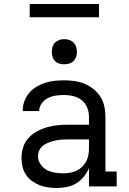

<svg xmlns="http://www.w3.org/2000/svg" viewBox="-20 -928 640 956"><path d="M263 8Q241 8 219 5Q197 2 177 -6Q157 -14 139 -27Q121 -40 109 -58.5Q97 -77 92 -98.5Q87 -120 87 -142Q87 -169 95.5 -195Q104 -221 122 -241Q140 -261 164 -274Q188 -287 214 -294.5Q240 -302 267 -304.5Q294 -307 320 -307H423V-347Q423 -370 414 -392.5Q405 -415 386.5 -429.5Q368 -444 345 -449.5Q322 -455 299 -455Q278 -455 257.5 -452Q237 -449 219 -440Q201 -431 188 -413.5Q175 -396 175 -376V-375H93V-377Q93 -401 101.5 -424Q110 -447 125 -465Q140 -483 161 -495.5Q182 -508 204.5 -515.5Q227 -523 251 -525.5Q275 -528 299 -528Q325 -528 351 -524.5Q377 -521 401 -511Q425 -501 445.5 -484.5Q466 -468 480 -446Q494 -424 499.5 -398.5Q505 -373 505 -347V-74H561V0H423V-91Q413 -68 397 -48Q381 -28 359.5 -15Q338 -2 313 3Q288 8 263 8ZM295 -65Q312 -65 329 -68Q346 -71 361 -78Q376 -85 388.5 -97Q401 -109 409 -124Q417 -139 420 -155.5Q423 -172 423 -189V-234H321Q304 -234 288 -233Q272 -232 256.5 -228.5Q241 -225 225.5 -219.5Q210 -214 197 -205Q184 -196 176.5 -181Q169 -166 169 -150Q169 -129 181.5 -110.5Q194 -92 212.5 -82Q231 -72 252.5 -68.5Q274 -65 295 -65ZM300 -608Q287 -608 275 -611.5Q263 -615 254 -624Q245 -633 241.5 -645Q238 -657 238 -670Q238 -683 241.5 -695Q245 -707 254 -716Q263 -725 275 -729Q287 -733 300 -733Q313 -733 325 -729Q337 -725 346 -716Q355 -707 359 -695Q363 -683 363 -670Q363 -657 359 -645Q355 -633 346 -624Q337 -615 325 -611.5Q313 -608 300 -608ZM128 -842V-908H473V-842Z"/></svg>

Font: Iosevka HT Extended
Style: Regular
Weight: 400
Width: 7
Monospace: yes
Designer: Belleve Invis
Foundry: Belleve Invis
Version: Version 32.3.0; ttfautohint (v1.8.4)